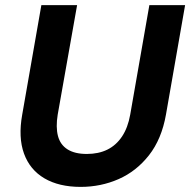

<svg xmlns="http://www.w3.org/2000/svg" viewBox="-20 -720 745 752"><path d="M296 12Q211 12 154 -21.5Q97 -55 74 -118.5Q51 -182 67 -271L142 -700H282L206 -271Q198 -222 207 -187.5Q216 -153 244.5 -135Q273 -117 320 -117Q366 -117 400.5 -134Q435 -151 458 -185.5Q481 -220 490 -271L565 -700H705L630 -271Q613 -175 563.5 -112Q514 -49 444.5 -18.5Q375 12 296 12Z"/></svg>

Font: DM Sans 16pt ExtraBold
Style: Italic
Weight: 800
Italic angle: -10°
Version: Version 4.004;gftools[0.9.30]